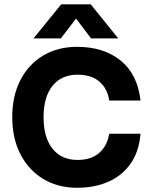

<svg xmlns="http://www.w3.org/2000/svg" viewBox="-20 -882 724 910"><path d="M270 -861.5H410L540.5 -700H411.5L340.5 -794L268.5 -700H139ZM38 -327Q38 -427 76.5 -502Q115 -577 184.2 -618.5Q253.5 -660 346 -660Q471.5 -660 551.8 -595Q632 -530 646 -405.5H497.5Q490 -461 451.8 -494.5Q413.5 -528 347.5 -528Q271.5 -528 229 -475.2Q186.5 -422.5 186.5 -327Q186.5 -230 229 -177Q271.5 -124 347.5 -124Q413 -124 451 -158Q489 -192 497.5 -248H646Q639 -163.5 599 -106.5Q559 -49.5 493.8 -20.8Q428.5 8 346 8Q254 8 184.8 -34Q115.5 -76 76.8 -151.2Q38 -226.5 38 -327Z"/></svg>

Font: Overused Grotesk
Style: Bold
Weight: 710
Version: Version 0.004